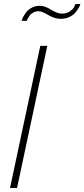

<svg xmlns="http://www.w3.org/2000/svg" viewBox="-20 -938 421 958"><path d="M172 -882Q158 -882 146 -875.5Q134 -869 127.5 -859.5Q121 -850 118 -844.5Q115 -839 113 -834H88Q89 -839 94 -850Q99 -861 109 -875Q119 -889 137.5 -899Q156 -909 179 -909Q204 -909 235 -889.5Q266 -870 290 -870Q313 -870 329.5 -882Q346 -894 350 -903Q354 -912 356 -918H381Q380 -912 374.5 -902Q369 -892 358.5 -878Q348 -864 328 -854Q308 -844 283 -844Q253 -844 221 -863Q189 -882 172 -882ZM181 -709H216L65 0H30Z"/></svg>

Font: Raleway-v4020 ExtraLight
Style: Italic
Weight: 275
Italic angle: -12°
Designer: Matt McInerney, Pablo Impallari, Rodrigo Fuenzalida
Foundry: Matt McInerney, Pablo Impallari, Rodrigo Fuenzalida
Version: Version 4.020;PS 004.020;hotconv 1.0.88;makeotf.lib2.5.64775